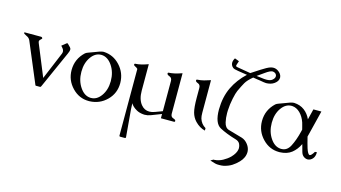

<svg xmlns="http://www.w3.org/2000/svg" viewBox="-104 -1111 3156 1778"><g transform="rotate(15 1474.5 -222.0)"><path d="M168.5 -382.3 293 -78.6 402.3 -340.3Q406.2 -350.1 406.2 -359.4Q406.2 -376.5 393.1 -392.1L377.4 -410.6L419.9 -444.3Q422.4 -446.8 425.3 -446.8Q428.7 -446.8 432.6 -443.4L459 -416.5Q467.3 -407.7 467.3 -395.5Q467.3 -388.2 464.4 -379.9Q456.5 -357.4 441.9 -326.7L296.4 -1Q293.9 3.9 291.5 6.8Q289.6 8.8 286.6 8.8H246.1Q243.7 8.8 241.2 6.3Q239.7 4.4 234.4 -10.3L79.1 -379.4Q71.3 -397.9 55.7 -408.2Q45.4 -414.6 36.1 -418.7Q26.9 -422.9 21 -427.2Q16.6 -429.7 15.6 -433.1Q14.2 -435.1 14.2 -437Q14.2 -438 15.1 -439.5Q16.6 -441.9 20.5 -441.9H176.3Q180.2 -441.9 183.6 -439.5Q187 -437 189 -433.1Q189.5 -431.6 189.5 -430.7Q189.5 -426.3 184.6 -422.4Q168.9 -408.2 167.5 -403.3Q165.5 -399.4 165.5 -395Q165.5 -389.2 168.5 -382.3Z M772.5 -457Q864.7 -453.1 929 -383.8Q993.2 -314.5 994.6 -219.2V-216.3Q994.6 -119.1 927.7 -52.2Q859.4 16.1 761.2 19H754.9Q662.6 19 596.2 -49.8Q527.8 -120.6 527.8 -217.8V-219.2Q528.3 -324.7 606.4 -397.5Q615.7 -405.8 633.5 -412.1Q651.4 -418.5 686.5 -431.6Q707 -439.5 732.4 -448.7Q756.3 -457 771 -457ZM762.7 -424.3H756.8Q701.2 -424.3 661.6 -369.6Q619.6 -311.5 619.6 -226.6V-224.6Q619.6 -141.1 661.1 -79.6Q702.6 -17.1 761.7 -14.2H768.1Q823.2 -14.2 862.8 -68.8Q904.8 -126.5 905.3 -211.4Q905.3 -296.4 863.3 -358.6Q821.3 -420.9 762.7 -424.3Z M1442.9 -356.9Q1442.9 -387.2 1418.7 -395.8Q1394.5 -404.3 1394.5 -416.5Q1394.5 -426.3 1404.3 -426.3Q1428.7 -427.2 1459 -434.1Q1490.2 -441.4 1528.3 -454.6V-67.4Q1528.3 -36.6 1552.7 -29.1Q1577.1 -21.5 1577.1 -9.8Q1577.1 0 1567.4 0H1442.4V-41L1344.2 -2.9Q1315.4 7.8 1287.1 7.8Q1279.8 7.8 1272.5 6.8Q1236.8 3.4 1210.4 -11.2Q1167.5 -35.2 1150.9 -65.9Q1150.9 -40 1153.3 -10.3L1175.8 252.4V253.4Q1175.8 262.7 1166 262.7H1122.6Q1113.3 262.7 1113.3 252.4V-384.8Q1102.1 -396.5 1088.1 -402.1Q1074.2 -407.7 1074.2 -416.5Q1074.2 -426.3 1084 -426.3Q1110.4 -427.2 1139.6 -434.6Q1156.2 -438.5 1171.9 -443.6Q1187.5 -448.7 1204.6 -454.6V-201.2Q1204.6 -117.2 1242.7 -70.8Q1274.4 -31.7 1321.8 -31.7Q1345.7 -31.7 1373.5 -42L1442.9 -67.9Z M1799.3 -150.4Q1799.3 -113.8 1805.2 -94.7Q1820.3 -44.9 1865.2 -18.6V4.9Q1812.5 -7.3 1769 -52.7Q1738.3 -85 1725.8 -130.4Q1713.4 -175.8 1713.4 -270V-362.8Q1713.4 -393.6 1689.7 -402.1Q1666 -410.6 1666 -422.4Q1666 -432.6 1675.8 -432.6Q1707 -434.1 1737.8 -442.1Q1768.6 -450.2 1799.3 -460.9Z M2170.4 -585.4Q2122.6 -545.9 2104 -513.4Q2085.4 -481 2060.5 -427.2Q2049.8 -403.8 2037.6 -347.2Q2025.4 -290.5 2022.5 -230Q2022 -217.3 2022 -205.6Q2022 -158.7 2031.2 -118.7Q2042.5 -68.4 2079.1 -58.1L2212.4 -20Q2247.1 -8.8 2272 23.7Q2296.9 56.2 2297.9 92.8V93.8Q2297.9 148.9 2253.4 195.3Q2225.1 224.6 2193.6 244.6Q2162.1 264.6 2116.7 274.9Q2100.1 278.3 2076.2 278.3Q2066.9 278.3 2056.2 277.8Q2043.5 276.9 2030.3 272.9L1985.8 259.3L2011.2 244.1H2019.5Q2062 241.2 2099.6 220.7Q2137.2 200.2 2164.6 173.3Q2206.1 130.4 2211.4 89.8Q2211.9 85 2211.9 79.6Q2211.9 60.5 2203.1 41.5Q2191.9 18.1 2161.6 9.3Q2066.4 -18.6 2003.4 -52.5Q1940.4 -86.4 1940.4 -219.2Q1941.9 -339.4 1985.8 -430.9Q2029.8 -522.5 2107.9 -594.7L2020 -608.4Q2002 -611.3 1985.6 -615.5Q1969.2 -619.6 1959.5 -632.8Q1946.8 -649.4 1946.8 -668.9Q1946.8 -689.5 1961.4 -713.4L2003.4 -697.3Q2000 -683.6 1992.2 -663.6Q1989.3 -657.2 1989.3 -652.8Q1989.3 -642.6 2002 -640.6L2133.3 -618.2Q2158.2 -634.8 2214.6 -671.1Q2271 -707.5 2299.3 -716.8Q2314.5 -721.7 2328.6 -721.7Q2352.1 -721.7 2373 -708Q2406.2 -686 2410.6 -655.3Q2411.1 -651.4 2411.1 -647.5Q2411.1 -621.1 2387.7 -599.1Q2360.8 -573.2 2318.8 -567.9Q2308.6 -566.4 2298.8 -566.4Q2286.6 -566.4 2275.4 -568.8Q2254.9 -572.3 2237.3 -575.2Q2225.1 -576.7 2205.8 -579.6Q2186.5 -582.5 2170.4 -585.4ZM2196.8 -607.9Q2217.8 -604.5 2271 -599.1Q2282.7 -598.1 2293 -598.1Q2329.6 -598.1 2347.7 -612.8Q2370.1 -630.9 2370.1 -649.9Q2370.1 -654.3 2369.1 -658.7Q2362.3 -682.1 2333 -686.5H2329.6Q2307.1 -686.5 2262.7 -654.3Q2213.9 -619.1 2196.8 -607.9Z M2597.7 -457Q2656.7 -454.1 2697.3 -423.1Q2737.8 -392.1 2759.8 -342.8Q2767.1 -372.1 2773.2 -396.7Q2779.3 -421.4 2785.2 -444.8H2861.8Q2851.1 -401.4 2840.6 -358.9Q2830.1 -316.4 2804.2 -212.4Q2800.3 -195.8 2797.9 -188Q2806.2 -155.8 2813 -128.9Q2819.8 -102.1 2826.2 -83Q2844.2 -27.3 2861.3 -27.3H2861.8Q2876 -27.8 2900.9 -68.8L2919.4 -69.8Q2919.4 -29.8 2900.9 -8.3Q2882.3 13.2 2858.9 16.1Q2855.5 16.6 2852.5 16.6Q2834 16.6 2815.9 4.4Q2794.9 -9.8 2787.1 -42Q2783.2 -56.6 2778.6 -73Q2773.9 -89.4 2769 -107.9Q2742.2 -51.8 2699 -17.6Q2655.8 16.6 2586.4 19H2580.1Q2487.8 19 2421.4 -49.8Q2353 -120.6 2353 -217.8V-219.2Q2353.5 -324.7 2431.6 -397.5Q2440.9 -405.8 2458.7 -412.1Q2476.6 -418.5 2511.7 -431.6Q2532.2 -439.5 2557.6 -448.7Q2581.5 -457 2596.2 -457ZM2733.4 -236.8Q2729 -253.4 2724.9 -270Q2720.7 -286.6 2716.3 -301.3Q2698.7 -353.5 2664.6 -387.5Q2630.4 -421.4 2587.9 -424.3H2582Q2526.4 -424.3 2486.8 -369.6Q2444.8 -311.5 2444.8 -226.6V-224.6Q2444.8 -141.1 2486.3 -79.6Q2527.8 -17.1 2586.9 -14.2H2593.3Q2647.5 -14.2 2676.8 -71.3Q2707.5 -131.3 2727.5 -212.4Q2731.4 -229 2733.4 -236.8Z"/></g></svg>

Font: Caudex
Style: Regular
Weight: 400
Version: Version 1.01